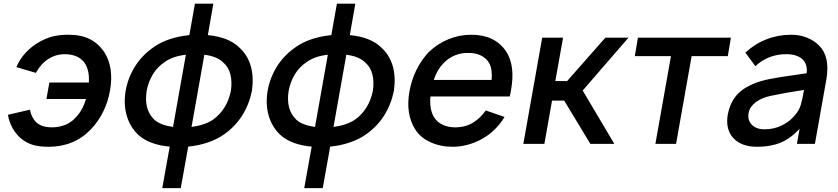

<svg xmlns="http://www.w3.org/2000/svg" viewBox="-20 -762 4438 1017"><path d="M562.5 -281Q541 -161 460.5 -76Q372 15.5 237.5 15.5Q189 15.5 154.5 5.5Q121.5 -4 90.5 -29Q64.5 -51.5 46.2 -84Q28 -116.5 22 -154L138.5 -181Q147 -137.5 174 -112.5Q202 -87.5 256 -87.5Q293.5 -87.5 327 -101.2Q360.5 -115 384.5 -143.5Q419 -180.5 435.5 -237.5H226L241.5 -325H451Q454 -383 433.5 -420Q419 -447 390.2 -461Q361.5 -475 324 -475Q275 -475 235.5 -449Q197 -425 170 -376L66.5 -406.5Q85.5 -450.5 117.5 -484.5Q149.5 -518.5 191.5 -541.5Q209.5 -551.5 227.2 -558.5Q245 -565.5 263 -569.8Q281 -574 300.2 -576Q319.5 -578 341.5 -578Q409 -578 455 -555.2Q501 -532.5 532.5 -485.5Q584.5 -405 562.5 -281Z M1314.5 -281Q1283.5 -132 1166.5 -50Q1147.5 -36.5 1125.5 -25.8Q1103.5 -15 1079 -6.8Q1054.5 1.5 1028.8 6.8Q1003 12 977 14.5L937.5 234.5H839.5L879 14.5Q827.5 10.5 784 -5.5Q740.5 -21.5 710 -50Q667.5 -92 650.8 -151Q634 -210 645.5 -281Q658 -350.5 694.8 -409.5Q731.5 -468.5 791.5 -510.5Q831 -539 880.5 -555Q930 -571 983 -576L1012.5 -742.5H1110L1081 -576Q1191 -565.5 1247.5 -510.5Q1335 -430.5 1314.5 -281ZM896.5 -89.5 964.5 -472Q895 -464.5 851 -432.5Q813.5 -407 790 -368.8Q766.5 -330.5 757 -281Q741 -182.5 797.5 -128Q828.5 -99.5 896.5 -89.5ZM1203 -281Q1210 -328 1200.5 -367.5Q1191 -407 1161 -432.5Q1127.5 -464 1062.5 -472L994.5 -89.5Q1066 -99.5 1108 -128Q1182.5 -181 1203 -281Z M2066.5 -281Q2035.5 -132 1918.5 -50Q1899.5 -36.5 1877.5 -25.8Q1855.5 -15 1831 -6.8Q1806.5 1.5 1780.8 6.8Q1755 12 1729 14.5L1689.5 234.5H1591.5L1631 14.5Q1579.5 10.5 1536 -5.5Q1492.5 -21.5 1462 -50Q1419.5 -92 1402.8 -151Q1386 -210 1397.5 -281Q1410 -350.5 1446.8 -409.5Q1483.5 -468.5 1543.5 -510.5Q1583 -539 1632.5 -555Q1682 -571 1735 -576L1764.5 -742.5H1862L1833 -576Q1943 -565.5 1999.5 -510.5Q2087 -430.5 2066.5 -281ZM1648.5 -89.5 1716.5 -472Q1647 -464.5 1603 -432.5Q1565.5 -407 1542 -368.8Q1518.5 -330.5 1509 -281Q1493 -182.5 1549.5 -128Q1580.5 -99.5 1648.5 -89.5ZM1955 -281Q1962 -328 1952.5 -367.5Q1943 -407 1913 -432.5Q1879.5 -464 1814.5 -472L1746.5 -89.5Q1818 -99.5 1860 -128Q1934.5 -181 1955 -281Z M2277.5 -143.5Q2293.5 -116.5 2323 -102Q2352.5 -87.5 2390 -87.5Q2447.5 -87.5 2489 -114.5Q2526.5 -138.5 2553 -177L2652.5 -142.5Q2631 -106.5 2600.2 -76.2Q2569.5 -46 2533 -26Q2497 -6 2456.8 4.8Q2416.5 15.5 2377.5 15.5Q2313.5 15.5 2260.5 -8.5Q2207 -32.5 2179 -77Q2128 -159 2148.5 -276Q2159 -336.5 2185 -390Q2211 -443.5 2250.5 -485.5Q2297 -530.5 2355.2 -554.2Q2413.5 -578 2476.5 -578Q2601.5 -578 2661 -489.5Q2710 -414 2687 -285.5Q2685 -274 2683.2 -265.2Q2681.5 -256.5 2680 -251H2260Q2254 -186 2277.5 -143.5ZM2328 -426Q2295 -391.5 2277.5 -338.5H2584Q2589 -396 2570.5 -429Q2555 -455 2525.8 -468.8Q2496.5 -482.5 2459 -481.5Q2424.5 -482.5 2389.8 -468.8Q2355 -455 2328 -426Z M2863.5 0H2752L2852 -562.5H2962.5L2921.5 -332.5H2984L3186.5 -562.5H3309L3066.5 -282.5L3234 0H3107L2968.5 -229H2904Z M3835 -464.5H3643.5L3561 0H3451.5L3534 -464.5H3342.5L3359 -562.5H3851.5Z M4201 0 4215.5 -80Q4167 -27.5 4113.5 -6Q4061 15.5 3990.5 15.5Q3906.5 15.5 3864 -31Q3821.5 -78 3835 -156Q3845.5 -211.5 3875.8 -250.5Q3906 -289.5 3962.5 -314.5Q4004.5 -333.5 4060 -344Q4116 -355 4202 -366.5L4253 -374Q4258 -423.5 4229.2 -449.2Q4200.5 -475 4144.5 -475Q4049.5 -475 3981 -411.5L3928 -483.5Q4032 -578 4172.5 -578Q4216 -578 4254.5 -562.5Q4293 -547 4318.5 -521Q4378 -462.5 4357 -340.5L4296.5 0ZM4238.5 -285.5Q4192 -278.5 4149 -271Q4106 -263.5 4065.5 -255Q4041.5 -250 4021 -241.8Q4000.5 -233.5 3984.8 -222Q3969 -210.5 3958.8 -196Q3948.5 -181.5 3945.5 -164.5Q3938.5 -126 3962 -101.5Q3986 -77 4030 -77Q4080 -77 4123.2 -98.5Q4166.5 -120 4195.5 -157.5Q4214.5 -181 4222 -208Q4230.5 -236.5 4238.5 -285.5Z"/></svg>

Font: Russisch Sans SemiBold
Style: Italic
Weight: 600
Width: 4
Italic angle: -10°
Designer: Michael Sharanda (font) & Cristiano Sobral (main changes)
Foundry: Michael Sharanda
Version: Version 2.00;September 8, 2020;FontCreator 13.0.0.2681 64-bi